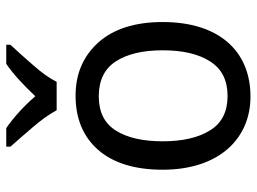

<svg xmlns="http://www.w3.org/2000/svg" viewBox="-123 -683 816 610"><g transform="rotate(-90 285.0 -378.0)"><path d="M520 -269C520 -357.4 498 -425.8 454.6 -474.1C411.1 -522 355 -545.9 286.1 -545.9C213.4 -545.9 155.8 -522 113.8 -474.1C71.8 -425.8 50.8 -357.4 50.8 -269C50.8 -90.8 148.9 9.8 283.2 9.8C428.2 9.8 520 -90.8 520 -269ZM141.1 -269C141.1 -332 152.3 -381.8 175.3 -418C197.8 -454.1 233.9 -472.2 284.2 -472.2C334.5 -472.2 371.6 -454.1 395 -418C418.5 -381.8 430.2 -332 430.2 -269C430.2 -205.6 418.5 -155.3 395 -118.7C371.6 -81.5 335 -63 285.2 -63C234.9 -63 198.7 -81.5 175.8 -118.7C152.8 -155.3 141.1 -205.6 141.1 -269ZM387.2 -766.1C353.5 -743.2 318.8 -710.4 284.2 -673.8C252.9 -710.4 216.3 -743.2 183.1 -766.1H124V-752.9C141.1 -733.9 161.6 -710 185.5 -682.1C209.5 -654.3 227.5 -628.9 239.7 -606H330.1C341.3 -628.9 359.4 -654.3 384.3 -682.1C408.7 -710 429.7 -733.9 447.8 -752.9V-766.1Z"/></g></svg>

Font: Avrile Sans
Style: Regular
Weight: 400
Designer: Monotype Design Team, Google (font), Stefan Peev (BGR Cyrillic), Cristiano Sobral (main changes)
Foundry: The Avrile Sans Project Authors
Version: Version 3.110